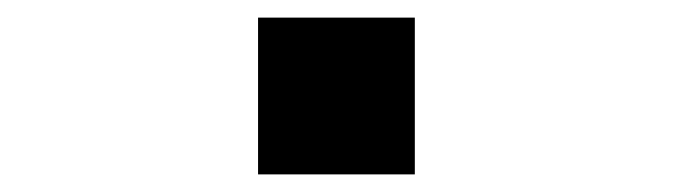

<svg xmlns="http://www.w3.org/2000/svg" viewBox="-20 -459 764 218"><path d="M273 -261H451V-439H273Z"/></svg>

Font: Melete Bold
Style: Regular
Weight: 700
Width: 6
Designer: Sora Sagano
Foundry: DOT COLON
Version: Version 0.200;FEAKit 1.0